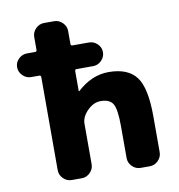

<svg xmlns="http://www.w3.org/2000/svg" viewBox="-83 -826 844 903"><g transform="rotate(-10 339.0 -375.0)"><path d="M83 -510Q60 -510 43 -527Q26 -544 26 -567Q26 -590 43 -606.5Q60 -623 83 -623H122Q130 -623 130 -632V-693Q130 -716 147 -733Q164 -750 187 -750H235Q258 -750 275 -733Q292 -716 292 -693V-632Q292 -623 300 -623H379Q402 -623 419 -606.5Q436 -590 436 -567Q436 -544 419 -527Q402 -510 379 -510H300Q292 -510 292 -501V-406Q292 -405 293 -405Q294 -405 295 -406Q365 -470 445 -470Q537 -470 577 -417.5Q617 -365 617 -230V-57Q617 -34 600 -17Q583 0 560 0H516Q493 0 476 -17Q459 -34 459 -57V-210Q459 -290 443.5 -316Q428 -342 385 -342Q351 -342 321.5 -312.5Q292 -283 292 -250V-57Q292 -34 275 -17Q258 0 235 0H187Q164 0 147 -17Q130 -34 130 -57V-501Q130 -510 122 -510Z"/></g></svg>

Font: Rounded Mplus 1c ExtraBold
Style: Regular
Weight: 800
Version: Version 1.059.20150529